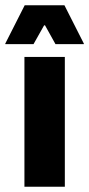

<svg xmlns="http://www.w3.org/2000/svg" viewBox="-41 -707 338 727"><path d="M51.5 0V-491.5H204.5V0ZM52.5 -687H203L276.5 -542V-540H169L129.5 -611H126L86 -540H-21V-542Z"/></svg>

Font: Anek Gurmukhi
Style: Bold
Weight: 700
Designer: Sarang Kulkarni (Gurmukhi), Yesha Goshar (Latin)
Foundry: Ek Type
Version: Version 1.003